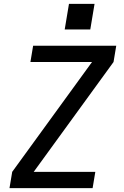

<svg xmlns="http://www.w3.org/2000/svg" viewBox="-20 -971 640 991"><path d="M29 0 43 -84 455 -651H137L151 -735H580L566 -651L154 -84H472L458 0ZM314 -819 336 -951H468L446 -819Z"/></svg>

Font: Iosevka SS04 Md Ex Obl
Style: Regular
Weight: 500
Width: 7
Italic angle: -9°
Monospace: yes
Designer: Belleve Invis
Foundry: Belleve Invis
Version: Version 19.0.0; ttfautohint (v1.8.4)